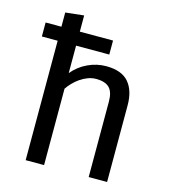

<svg xmlns="http://www.w3.org/2000/svg" viewBox="-111 -837 822 927"><g transform="rotate(15 300.0 -374.0)"><path d="M103 0V-597H24V-667H103V-738L195 -748V-667H361V-597H195V-460Q227 -498 271 -518.5Q315 -539 362 -539Q439 -539 474.5 -498Q510 -457 510 -383V0H418V-377Q418 -425 397 -446Q376 -467 331 -467Q310 -467 290 -459.5Q270 -452 252.5 -440Q235 -428 220 -412.5Q205 -397 195 -382V0Z"/></g></svg>

Font: Wlorlttqgufhjawjgtejqphaquk
Style: Regular
Weight: 400
Monospace: yes
Designer: Carrois Corporate & Edenspiekermann
Foundry: Carrois Corporate GbR & Edenspiekermann AG
Version: Version 2.001